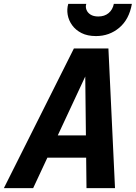

<svg xmlns="http://www.w3.org/2000/svg" viewBox="-61 -970 700 990"><path d="M-41 0 320 -720H446L110 0ZM385 0 377 -720H498L532 0ZM137 -272H471L445 -157H111ZM434 -784Q390 -784 359.5 -799.5Q329 -815 311 -840Q293 -865 288 -894Q283 -923 291 -950H384Q379 -936 384.5 -920.5Q390 -905 405.5 -895Q421 -885 446 -885Q478 -885 499 -902.5Q520 -920 526 -950H619Q605 -870 554 -827Q503 -784 434 -784Z"/></svg>

Font: Instrument Sans SemiCondensed
Style: Bold Italic
Weight: 700
Width: 4
Italic angle: -13°
Designer: Rodrigo Fuenzalida
Foundry: fragTYPE
Version: Version 1.000;gftools[0.9.28]